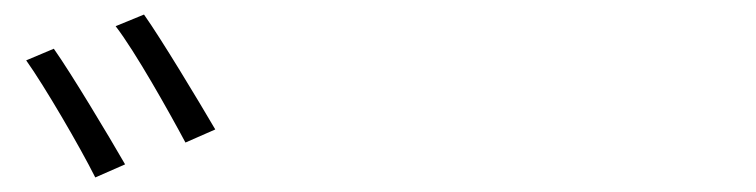

<svg xmlns="http://www.w3.org/2000/svg" viewBox="-20 -853 1040 264"><path d="M54 -786 16 -770C41 -735 90 -651 111 -609L152 -627C129 -667 78 -752 54 -786ZM178 -833 139 -817C166 -782 212 -700 235 -657L276 -675C252 -716 202 -799 178 -833Z"/></svg>

Font: Glow Sans SC Normal Light
Style: Regular
Weight: 300
Designer: Ryoko NISHIZUKA (kana, bopomofo & ideographs); Paul D. Hunt (Latin, Greek & Cyrillic); Sandoll Communications, Soo-young
Version: Version 0.93